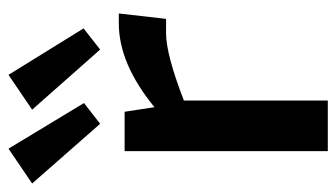

<svg xmlns="http://www.w3.org/2000/svg" viewBox="-204 -616 810 463"><g transform="rotate(-90 201.5 -385.0)"><path d="M184 -588 134 -549 -10 -713 74 -770ZM364 -589 313 -549 168 -713 252 -770ZM376 -504H400L387 -390H352Q301 -390 190 -347V0H68V-490H163L174 -418Q279 -504 376 -504Z"/></g></svg>

Font: Exo 2 Semi Bold
Style: Regular
Weight: 600
Designer: Natanael Gama
Version: Version 1.001;PS 001.001;hotconv 1.0.88;makeotf.lib2.5.64775